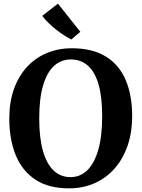

<svg xmlns="http://www.w3.org/2000/svg" viewBox="-20 -1015 771 1046"><path d="M360.2 11Q246.5 12.1 173.5 -35.9Q100.4 -84 65.5 -170.1Q30.6 -256.2 30.6 -369.3Q30.6 -457.1 55.2 -527.7Q79.8 -598.3 125.3 -648.5Q170.9 -698.6 233.6 -725.4Q296.3 -752.1 372.4 -752.1Q485.5 -751.7 558 -706.2Q630.5 -660.7 665.3 -577.8Q700.1 -494.9 700.1 -382.4Q700.1 -294.9 675.6 -222.9Q651.1 -150.9 605.9 -98.8Q560.7 -46.7 498.3 -18.2Q435.9 10.2 360.2 11ZM364.1 -50Q416.9 -50 455.6 -87.5Q494.2 -125 515.4 -199Q536.6 -272.9 536.6 -381.7Q536.6 -488 516.5 -556.3Q496.4 -624.7 458.2 -657.9Q420 -691.1 366 -691.1Q313.1 -691.1 274.5 -656.1Q235.9 -621.1 214.8 -549.7Q193.7 -478.4 193.7 -369.7Q193.7 -263.9 214 -192.9Q234.2 -121.9 272.3 -85.9Q310.4 -50 364.1 -50ZM368 -800Q349.9 -809.2 328.6 -823Q307.2 -836.7 285.5 -853.8Q263.9 -870.8 244.4 -889.9Q224.8 -908.9 210.1 -928.7L295.7 -995.1L417.6 -841.7L368.7 -800Z"/></svg>

Font: Merriweather Light
Style: Regular
Weight: 300
Designer: Eben Sorkin
Foundry: Eben Sorkin
Version: Version 2.100